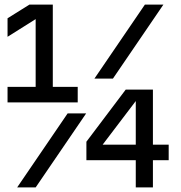

<svg xmlns="http://www.w3.org/2000/svg" viewBox="-20 -820 790 840"><path d="M695 -800 474 -476H393L614 -800ZM357 -324 136 0H55L276 -324ZM13 -372V-440H136V-779L172 -759L13 -659V-740L109 -800H211V-440H320V-372ZM649 -428V-187H718V-119H649V0H574V-119H358V-200L530 -428ZM410 -162V-187H574V-424H609Z"/></svg>

Font: Martian Mono SemiExpanded Light
Style: Regular
Weight: 300
Width: 6
Monospace: yes
Designer: Roman Shamin
Foundry: Evil Martians
Version: Version 0.930